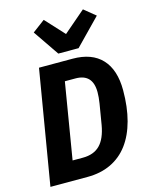

<svg xmlns="http://www.w3.org/2000/svg" viewBox="-139 -1050 878 1135"><g transform="rotate(-15 300.0 -482.0)"><path d="M142 -698H347Q465 -698 526.5 -632Q588 -566 588 -441Q588 -338 566 -256Q544 -174 501.5 -117Q459 -60 396 -30Q333 0 252 0H25ZM255 -117Q322 -117 360 -155.5Q398 -194 412 -275L433 -401Q436 -419 437.5 -437Q439 -455 439 -469Q439 -581 334 -581H269L192 -117ZM274 -749 166 -907 242 -964 348 -849 482 -964 552 -907 398 -749Z"/></g></svg>

Font: IBM Plex Mono
Style: Bold Italic
Weight: 700
Italic angle: -9°
Monospace: yes
Designer: Mike Abbink, Paul van der Laan, Pieter van Rosmalen
Foundry: Bold Monday
Version: Version 2.3